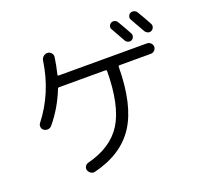

<svg xmlns="http://www.w3.org/2000/svg" viewBox="-144 -1008 1289 1212"><g transform="rotate(-20 500.0 -402.5)"><path d="M754.9 -804.7Q796.9 -733.4 808.6 -710Q814.5 -699.2 810.5 -687Q806.6 -674.8 795.9 -668.9Q785.2 -663.1 772.5 -667.5Q759.8 -671.9 753.9 -682.6Q723.6 -736.3 701.2 -776.4Q694.3 -787.1 697.8 -798.8Q701.2 -810.5 711.9 -816.9Q722.7 -823.2 735.4 -819.8Q748 -816.4 754.9 -804.7ZM847.7 -834Q859.4 -839.8 872.1 -835.9Q884.8 -832 891.6 -821.3Q918 -778.3 947.3 -723.6Q953.1 -712.9 949.2 -700.7Q945.3 -688.5 933.6 -681.6Q921.9 -675.8 909.7 -680.2Q897.5 -684.6 889.6 -697.3Q870.1 -733.4 835.9 -792Q829.1 -802.7 833 -815.4Q836.9 -828.1 847.7 -834ZM81.1 -328.1Q69.3 -335.9 67.4 -350.6Q65.4 -365.2 74.2 -376Q196.3 -532.2 226.6 -739.3Q228.5 -754.9 241.2 -765.6Q253.9 -776.4 270.5 -775.4Q285.2 -774.4 294.9 -762.2Q304.7 -750 302.7 -735.4Q295.9 -685.5 281.2 -625Q279.3 -617.2 287.1 -617.2H880.9Q894.5 -617.2 905.3 -606.4Q916 -595.7 916 -582Q916 -568.4 905.8 -557.6Q895.5 -546.9 880.9 -546.9H670.9Q662.1 -546.9 662.1 -539.1Q660.2 -284.2 572.8 -149.4Q485.4 -14.6 294.9 32.2Q280.3 36.1 267.6 27.8Q254.9 19.5 250 5.9Q246.1 -6.8 252.9 -19.5Q259.8 -32.2 274.4 -36.1Q438.5 -77.1 510.3 -192.9Q582 -308.6 584 -539.1Q584 -546.9 575.2 -546.9H264.6Q256.8 -546.9 253.9 -539.1Q210 -426.8 133.8 -335Q124 -323.2 108.9 -321.3Q93.8 -319.3 81.1 -328.1Z"/></g></svg>

Font: Rounded Mgen+ 1mn regular
Style: Regular
Weight: 400
Designer: [Source Han Sans]
Ryoko NISHIZUKA  (kana & ideographs); Paul D. Hunt (Latin, Greek & Cyrillic); Wenlong ZHANG  (bopomofo
Version: Version 1.059.20150602